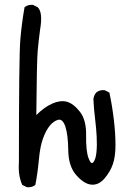

<svg xmlns="http://www.w3.org/2000/svg" viewBox="-20 -784 540 798"><path d="M91.8 -5.9 72.3 -15.6Q54.7 -56.6 58.6 -106.4Q58.6 -551.8 64.5 -619.6Q70.3 -687.5 82 -753.9Q95.7 -765.6 117.2 -763.7L136.7 -753.9Q159.2 -732.4 146.5 -660.2Q140.6 -616.2 136.7 -573.2Q132.8 -530.3 130.9 -305.7Q164.1 -338.9 197.3 -353.5Q230.5 -368.2 257.3 -361.3Q284.2 -354.5 311.5 -320.3Q338.9 -286.1 337.9 -221.7Q336.9 -157.2 347.7 -127.4Q358.4 -97.7 368.2 -109.9Q377.9 -122.1 380.9 -151.4Q383.8 -180.7 381.8 -216.8Q379.9 -252.9 375 -292Q370.1 -331.1 368.2 -372.1Q370.1 -387.7 379.9 -399.4Q393.6 -411.1 415 -409.2L434.6 -399.4Q446.3 -344.7 453.1 -287.1Q460 -229.5 460 -181.6Q460 -133.8 449.2 -102.1Q438.5 -70.3 414.1 -42Q389.6 -13.7 359.4 -16.6Q329.1 -19.5 296.9 -56.2Q264.6 -92.8 263.7 -159.2Q262.7 -225.6 251.5 -258.3Q240.2 -291 221.7 -286.1Q203.1 -281.2 187 -261.7Q170.9 -242.2 158.7 -208.5Q146.5 -174.8 141.6 -120.6Q136.7 -66.4 127 -15.6Q113.3 -3.9 91.8 -5.9Z"/></svg>

Font: NaikaiFont
Style: Regular
Weight: 400
Version: Version 1.67